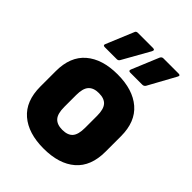

<svg xmlns="http://www.w3.org/2000/svg" viewBox="-211 -832 950 950"><g transform="rotate(45 264.5 -356.5)"><path d="M264 11Q157 11 96.5 -41Q36 -93 36 -195V-303Q36 -404 96.5 -456Q157 -508 264 -508Q371 -508 431.5 -456Q492 -404 492 -303V-195Q492 -93 432 -41Q372 11 264 11ZM264 -120Q302 -120 319.5 -140Q337 -160 337 -207V-291Q337 -337 319.5 -357Q302 -377 264 -377Q227 -377 209 -357Q191 -337 191 -291V-207Q191 -160 209 -140Q227 -120 264 -120ZM124 -558Q109 -558 115 -571L174 -713Q177 -724 189 -724H295Q311 -724 303 -709L223 -567Q218 -558 208 -558ZM302 -558Q288 -558 293 -571L352 -713Q357 -724 368 -724H474Q490 -724 481 -709L403 -567Q397 -558 386 -558Z"/></g></svg>

Font: Sofia Sans Semi Condensed Black
Style: Regular
Weight: 900
Designer: Botio Nikoltchev, Ani Petrova
Foundry: lettersoup
Version: Version 4.100; ttfautohint (v1.8.4.7-5d5b)